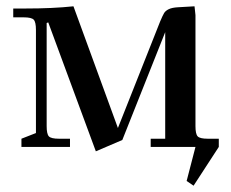

<svg xmlns="http://www.w3.org/2000/svg" viewBox="-20 -466 733 609"><path d="M22 -411V-439H60Q148 -439 213 -446L354 -60L488 -398Q496 -417 500.5 -424.5Q505 -432 515.5 -437Q526 -442 545 -443L597 -446L600 -418V-66Q600 -41 607 -33.5Q614 -26 639 -26H674V0L594 123L572 108L600 0H458V-26H504V-364L368 -22L284 14L133 -395L128 -393V-66Q128 -41 135 -33.5Q142 -26 167 -26H202V0H48V-26L94 -44V-371Q94 -396 87 -403.5Q80 -411 55 -411Z"/></svg>

Font: Dihjauti
Style: Bold
Weight: 700
Designer: T. Christopher White
Version: Version 3.0.0